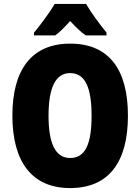

<svg xmlns="http://www.w3.org/2000/svg" viewBox="-20 -947 714 977"><path d="M418 -927H258C237 -889 183 -816 153 -781V-767H261C284 -783 307 -807 337 -840C367 -808 391 -784 416 -767H522V-781C484 -828 444 -882 418 -927ZM631 -358C631 -593 535 -725 337 -725C141 -725 43 -592 43 -359C43 -124 142 10 337 10C535 10 631 -124 631 -358ZM227 -358C227 -500 262 -575 337 -575C413 -575 446 -502 446 -358C446 -214 414 -143 337 -143C262 -143 227 -217 227 -358Z"/></svg>

Font: Noto Sans Gurmukhi Condensed Black
Style: Regular
Weight: 900
Width: 3
Designer: Jelle Bosma - Monotype Design Team
Foundry: Monotype Imaging Inc.
Version: Version 2.004